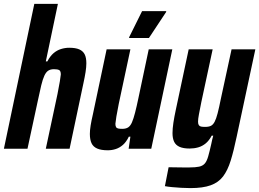

<svg xmlns="http://www.w3.org/2000/svg" viewBox="-28 -763 1330 985"><path d="M-8 0 148 -743H269L207 -448H215Q229 -475 246.5 -490Q264 -505 285 -511.5Q306 -518 327 -518Q360 -518 379 -509.5Q398 -501 406.5 -484Q415 -467 415 -438Q415 -419 411 -393.5Q407 -368 400 -336L329 0H207L267 -281Q275 -322 279 -345.5Q283 -369 284 -381Q284 -399 275.5 -403.5Q267 -408 249 -408Q231 -408 219.5 -400.5Q208 -393 199.5 -374.5Q191 -356 183.5 -325Q176 -294 166 -246L113 0Z M525 8Q491 8 470.5 -1Q450 -10 441.5 -28.5Q433 -47 433 -76Q433 -95 437 -119.5Q441 -144 448 -174L519 -510H641L581 -229Q573 -189 569 -165Q565 -141 564 -128Q564 -117 567.5 -111Q571 -105 579.5 -103.5Q588 -102 599 -102Q618 -102 629.5 -109.5Q641 -117 649 -135.5Q657 -154 665 -185Q673 -216 683 -264L735 -510H856L748 0H632L641 -62H633Q620 -35 603 -20Q586 -5 566 1.5Q546 8 525 8ZM634 -568 635 -573 701 -706H825L824 -701L736 -568Z M949 202Q926 202 901.5 200.5Q877 199 855 197Q833 195 818 192L837 95Q853 95 871.5 95.5Q890 96 909 96Q928 96 944 96Q975 96 993.5 92Q1012 88 1022.5 76Q1033 64 1040 39.5Q1047 15 1056 -25Q1058 -35 1060.5 -46Q1063 -57 1066 -67H1058Q1045 -42 1027.5 -27.5Q1010 -13 989 -7Q968 -1 945 -1Q913 -1 893.5 -9.5Q874 -18 865.5 -35.5Q857 -53 857 -80Q857 -103 861.5 -133Q866 -163 874 -200L940 -510H1063L1005 -240Q997 -200 992.5 -176Q988 -152 988 -139Q988 -127 992 -121Q996 -115 1004 -113.5Q1012 -112 1024 -112Q1043 -112 1054 -117.5Q1065 -123 1073 -138Q1081 -153 1088.5 -182Q1096 -211 1105 -256L1160 -510H1282L1186 -61Q1171 11 1155.5 61Q1140 111 1116.5 142Q1093 173 1053 187.5Q1013 202 949 202Z"/></svg>

Font: Saira Condensed
Style: Bold Italic
Weight: 700
Width: 3
Italic angle: -12°
Designer: Hector Gatti with collaboration of the Omnibus-Type team
Foundry: Omnibus-Type
Version: Version 1.101